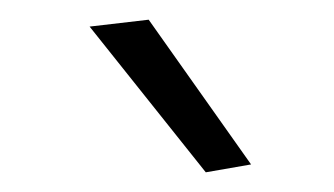

<svg xmlns="http://www.w3.org/2000/svg" viewBox="-20 -770 339 195"><path d="M235 -603 189 -595 71 -743 131 -750Z"/></svg>

Font: Antic Slab
Style: Regular
Weight: 400
Designer: Santiago Orozco
Foundry: Santiago Orozco
Version: Version 001.001